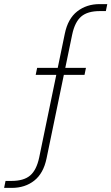

<svg xmlns="http://www.w3.org/2000/svg" viewBox="-68 -749 543 936"><path d="M-48 167 -41 133H-12Q48 133 79 106.5Q110 80 123 19L248 -585Q263 -658 308.5 -693.5Q354 -729 418 -729H455L448 -695H419Q359 -695 328 -668.5Q297 -642 284 -581L159 23Q144 96 99 131.5Q54 167 -11 167ZM106 -384 113 -418H351L344 -384Z"/></svg>

Font: Mona Sans ExtraLight
Style: Italic
Weight: 200
Italic angle: -11.6951°
Designer: Deni Anggara
Foundry: GitHub
Version: Version 2.000